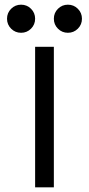

<svg xmlns="http://www.w3.org/2000/svg" viewBox="-20 -800 380 820"><path d="M330 -720Q330 -695 312.5 -677.5Q295 -660 270 -660Q245 -660 227.5 -677.5Q210 -695 210 -720Q210 -745 227.5 -762.5Q245 -780 270 -780Q295 -780 312.5 -762.5Q330 -745 330 -720ZM130 -720Q130 -695 112.5 -677.5Q95 -660 70 -660Q45 -660 27.5 -677.5Q10 -695 10 -720Q10 -745 27.5 -762.5Q45 -780 70 -780Q95 -780 112.5 -762.5Q130 -745 130 -720ZM210 0H130V-600H210Z"/></svg>

Font: Gauge
Style: Regular
Weight: 400
Designer: Daniel Pimley
Foundry: Daniel Pimley
Version: Version 2.0